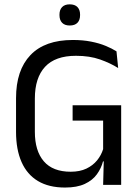

<svg xmlns="http://www.w3.org/2000/svg" viewBox="-20 -830 630 862"><path d="M272 12Q199.5 12 150.5 -17.2Q101.5 -46.5 76.8 -102.5Q52 -158.5 52 -238V-389Q52 -515 116.8 -582.8Q181.5 -650.5 307 -650.5Q352 -650.5 388.8 -643.2Q425.5 -636 454 -624.2Q482.5 -612.5 503 -599.5L510.5 -524.5Q476 -546.5 429.2 -563Q382.5 -579.5 321 -579.5Q228 -579.5 182.2 -530Q136.5 -480.5 136.5 -387.5V-238.5Q136.5 -152.5 176.8 -105.8Q217 -59 297.5 -59Q338.5 -59 367.8 -73Q397 -87 415.8 -110Q434.5 -133 443 -160.5V-318L456.5 -288.5H306V-357.5H524V-105L442.5 -105.5Q434.5 -74.5 415 -47.5Q395.5 -20.5 360.5 -4.2Q325.5 12 272 12ZM446.5 -132H524V0H443ZM293 -715.5Q270.5 -715.5 258.8 -727.8Q247 -740 247 -762V-764.5Q247 -786 258.8 -798.2Q270.5 -810.5 293 -810.5Q316 -810.5 327.8 -798.2Q339.5 -786 339.5 -764.5V-762Q339.5 -740 327.8 -727.8Q316 -715.5 293 -715.5Z"/></svg>

Font: Anek Latin
Style: Regular
Weight: 400
Designer: Yesha Goshar
Foundry: Ek Type
Version: Version 1.003